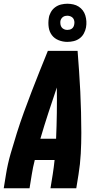

<svg xmlns="http://www.w3.org/2000/svg" viewBox="-20 -1007 540 1027"><path d="M0 0 12 -74Q21 -130 37 -185.5Q53 -241 70.5 -296.5Q88 -352 108 -407Q128 -462 149 -516.5Q170 -571 192 -626Q214 -681 236 -735H395Q399 -681 403 -626Q407 -571 409.5 -516.5Q412 -462 413.5 -407Q415 -352 415 -296.5Q415 -241 412 -185Q409 -129 400 -74L388 0H250L262 -74Q265 -93 267.5 -112.5Q270 -132 272 -151H166Q161 -132 157 -112.5Q153 -93 150 -74L138 0ZM196 -265H280Q283 -334 284 -402.5Q285 -471 284 -539Q261 -471 238.5 -402.5Q216 -334 196 -265ZM340 -783Q316 -783 293.5 -792Q271 -801 257.5 -819Q244 -837 240.5 -861Q237 -885 241 -910Q243 -926 252 -942Q261 -958 275.5 -968.5Q290 -979 307 -983Q324 -987 340 -987Q356 -987 372 -983.5Q388 -980 401 -971.5Q414 -963 423 -951Q432 -939 436.5 -924Q441 -909 442 -893Q443 -877 440 -860Q437 -844 428.5 -828Q420 -812 405.5 -801.5Q391 -791 374 -787Q357 -783 340 -783ZM340 -847Q346 -847 352.5 -848.5Q359 -850 364.5 -854Q370 -858 373 -864Q376 -870 377 -876Q379 -885 377.5 -894Q376 -903 371 -909.5Q366 -916 357.5 -919.5Q349 -923 340 -923Q334 -923 328 -921.5Q322 -920 316.5 -916Q311 -912 307.5 -906Q304 -900 303 -894Q302 -885 303.5 -876Q305 -867 310 -860.5Q315 -854 323 -850.5Q331 -847 340 -847Z"/></svg>

Font: Iosevka Curly Heavy Oblique
Style: Regular
Weight: 900
Italic angle: -9°
Monospace: yes
Designer: Belleve Invis
Foundry: Belleve Invis
Version: Version 11.1.0; ttfautohint (v1.8.3)